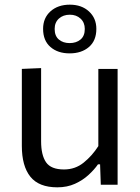

<svg xmlns="http://www.w3.org/2000/svg" viewBox="-20 -791 598 822"><path d="M225.5 11Q146.5 11 110 -34.5Q73.5 -80 73.5 -166.5V-496L156 -499.5V-186Q156 -127 177.2 -96.2Q198.5 -65.5 254 -65.5Q302 -65.5 338.2 -94.8Q374.5 -124 401 -165.5V-496H483.5V0H411.5L408.5 -87.5H399.5Q384 -65 359.2 -42.2Q334.5 -19.5 301 -4.2Q267.5 11 225.5 11ZM278 -562.5Q227.5 -562.5 196 -589.8Q164.5 -617 164.5 -667.5Q164.5 -714 196.2 -742.5Q228 -771 279 -771Q329.5 -771 361 -742Q392.5 -713 392.5 -667.5Q392.5 -617 360.8 -589.8Q329 -562.5 278 -562.5ZM278 -606.5Q306.5 -606.5 324.8 -621.8Q343 -637 343 -667Q343 -694.5 325 -711.2Q307 -728 279 -728Q250.5 -728 232.2 -711.5Q214 -695 214 -667Q214 -637 232 -621.8Q250 -606.5 278 -606.5Z"/></svg>

Font: Heraclito
Style: Regular
Weight: 400
Designer: Kostas Bartsokas (font) & Cristiano Sobral (main changes)
Foundry: Kostas Bartsokas (font) & Cristiano Sobral (main changes)
Version: Version 1.00;July 8, 2020;FontCreator 13.0.0.2655 64-bit